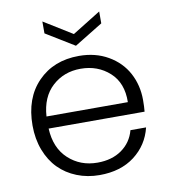

<svg xmlns="http://www.w3.org/2000/svg" viewBox="-83 -812 789 892"><g transform="rotate(-10 311.0 -366.5)"><path d="M313 -494.1Q234.4 -494.1 179.7 -444.3Q125 -394.5 119.1 -303.2H502.9Q504.9 -393.6 449.5 -443.8Q394 -494.1 313 -494.1ZM565.9 -172.9Q546.4 -92.3 481 -42.2Q415.5 7.8 315.9 7.8Q258.3 7.8 208.7 -12Q159.2 -31.7 123.8 -67.6Q88.4 -103.5 68.1 -156.5Q47.9 -209.5 47.9 -272.9Q47.9 -401.9 122.1 -478Q196.3 -554.2 315.9 -554.2Q393.6 -554.2 453.1 -519.8Q512.7 -485.4 543.5 -428Q574.2 -370.6 574.2 -300.8Q574.2 -270 571.8 -246.1H119.1Q123.5 -153.8 179.4 -102.3Q235.4 -50.8 315.9 -50.8Q384.3 -50.8 430.7 -83.7Q477.1 -116.7 492.2 -172.9ZM311 -658.2 444.8 -741.2V-685.1L311 -603L176.8 -685.1V-741.2Z"/></g></svg>

Font: SVN-Poppins Light
Style: Regular
Weight: 300
Designer: Ninad Kale (Devanagari), Jonny Pinhorn (Latin)
Foundry: Indian Type Foundry
Version: Version 3.002 2017